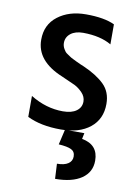

<svg xmlns="http://www.w3.org/2000/svg" viewBox="-84 -566 587 843"><g transform="rotate(10 209.5 -144.5)"><path d="M358.4 -490.2Q312.5 -512.2 230.5 -512.2Q155.3 -512.2 105.5 -474.1Q55.7 -436 55.7 -369.1Q55.2 -273.9 174.3 -225.1Q216.3 -207 233.9 -198.5Q251.5 -189.9 268.6 -172.4Q285.6 -154.8 285.6 -132.8Q285.6 -106.9 264.2 -91.1Q242.7 -75.2 203.6 -75.2Q128.4 -75.2 58.6 -118.2V-24.9Q118.7 4.9 208.5 4.9Q290.5 4.9 338.6 -33.7Q386.7 -72.3 386.7 -140.1Q386.7 -193.8 353 -226.6Q319.3 -259.3 260.3 -285.2Q255.4 -287.1 242.9 -292.5Q230.5 -297.9 225.6 -300.5Q220.7 -303.2 210.2 -308.1Q199.7 -313 195.1 -316.4Q190.4 -319.8 182.4 -325Q174.3 -330.1 170.9 -334.5Q167.5 -338.9 163.6 -345.5Q159.7 -352.1 158 -358.6Q156.2 -365.2 156.2 -372.1Q156.2 -397.9 176.8 -414.1Q197.3 -430.2 232.4 -430.2Q309.6 -429.7 358.4 -400.9ZM313.5 2.9H227.1L211.4 70.8Q250.5 73.2 267.8 81.8Q285.2 90.3 285.2 112.3Q285.2 132.8 267.8 144.3Q250.5 155.8 218.3 155.8L221.7 222.7Q297.4 222.7 339.4 193.8Q381.3 165 381.3 113.8Q381.3 42.5 308.1 29.3Z"/></g></svg>

Font: FAU Chimera Medium
Style: Regular
Weight: 500
Version: Version 1.002;hotconv 1.0.117;makeotfexe 2.5.65602